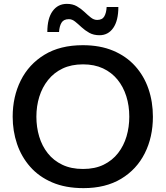

<svg xmlns="http://www.w3.org/2000/svg" viewBox="-20 -960 856 992"><path d="M411.5 12Q318.5 12 249.8 -17.5Q181 -47 135.8 -98.5Q90.5 -150 68 -216.5Q45.5 -283 45.5 -357Q45.5 -460.5 87.2 -544.2Q129 -628 209.8 -677.2Q290.5 -726.5 408 -726.5Q497 -726.5 564.8 -698Q632.5 -669.5 678.2 -618.8Q724 -568 747 -501Q770 -434 770 -357Q770 -251.5 728 -168Q686 -84.5 605.8 -36.2Q525.5 12 411.5 12ZM409 -87Q470.5 -87 515.5 -109Q560.5 -131 590 -169Q619.5 -207 633.8 -255.5Q648 -304 648 -357Q648 -414 632.5 -463Q617 -512 586.8 -549Q556.5 -586 512 -606.8Q467.5 -627.5 409 -627.5Q348.5 -627.5 303.5 -606Q258.5 -584.5 228.2 -546.5Q198 -508.5 183 -460Q168 -411.5 168 -357Q168 -303 182.5 -254.5Q197 -206 226.8 -168.2Q256.5 -130.5 302 -108.8Q347.5 -87 409 -87ZM494 -778Q463.5 -778 441.2 -790.5Q419 -803 401.2 -819.5Q383.5 -836 368 -848.5Q352.5 -861 336 -861Q309 -861 298 -843Q287 -825 285 -794.5H224.5Q224.5 -865 251.8 -902.5Q279 -940 325.5 -940Q355.5 -940 377.2 -927.5Q399 -915 416.2 -898.5Q433.5 -882 449.2 -869.5Q465 -857 482 -857Q508.5 -857 519 -875.5Q529.5 -894 531 -924H591.5Q591.5 -853.5 565.2 -815.8Q539 -778 494 -778Z"/></svg>

Font: Commissioner Thin Medium
Style: Regular
Weight: 500
Version: Version 1.000